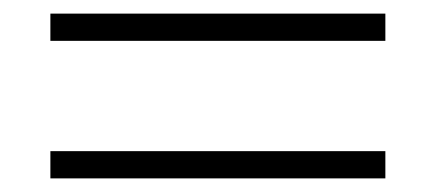

<svg xmlns="http://www.w3.org/2000/svg" viewBox="-20 -427 640 282"><path d="M546 -407V-367H54V-407ZM546 -205V-165H54V-205Z"/></svg>

Font: Muli ExtraLight
Style: Regular
Weight: 250
Designer: Vernon Adams
Foundry: Vernon Adams
Version: Version 2.100; ttfautohint (v1.8.1.43-b0c9)